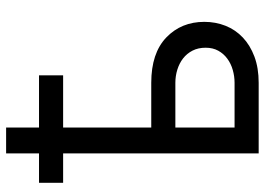

<svg xmlns="http://www.w3.org/2000/svg" viewBox="-138 -720 858 622"><g transform="rotate(-90 291.0 -409.0)"><path d="M105.1 -711.6V-818.2H188.9V-711.6H358V-633.5H188.9V-348H333.8Q429.7 -348 480.5 -299.4Q531.2 -250.7 531.2 -176.1Q531.2 -139.6 518.5 -107.4Q505.7 -75.3 480.6 -51.5Q455.6 -27.7 418.7 -13.8Q381.7 0 333.8 0H105.1V-633.5H9.9V-711.6ZM333.8 -78.1Q355.1 -78.1 375.5 -84Q396 -89.8 411.9 -101.6Q427.9 -113.3 437.7 -130.9Q447.4 -148.4 447.4 -171.9Q447.4 -196 438 -214.3Q428.6 -232.6 412.8 -244.9Q397 -257.1 376.4 -263.5Q355.8 -269.9 333.8 -269.9H188.9V-78.1Z"/></g></svg>

Font: Inter P
Style: Regular
Weight: 400
Designer: Rasmus Andersson
Foundry: rsms
Version: Version 3.018;git-588b23468